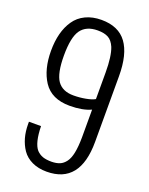

<svg xmlns="http://www.w3.org/2000/svg" viewBox="-159 -934 801 1029"><g transform="rotate(20 241.5 -419.5)"><path d="M354 -442.9V-594.2Q354 -687 335.4 -734.4Q321.3 -767.1 298.6 -779.5Q275.9 -792 237.8 -792Q172.9 -792 142.6 -750Q112.8 -708.5 112.8 -604Q112.8 -502.4 141.6 -460.9Q170.9 -419.9 232.9 -419.9Q269.5 -419.9 302.7 -426.3Q336.9 -432.6 354 -442.9ZM58.1 -192.9V-206.1H127Q128.9 -110.4 159.2 -75.7Q174.8 -59.6 194.6 -52.7Q214.4 -45.9 245.1 -45.9Q272.5 -46.4 291.3 -54.2Q310.1 -62 324.7 -81.5Q339.4 -101.1 346.4 -136.2Q353.5 -171.4 354 -224.1V-382.8Q307.1 -360.8 232.9 -360.8Q129.9 -360.8 83.5 -430.7Q39.1 -498.5 39.1 -604Q39.1 -712.9 85 -779.8Q108.4 -814.5 147.7 -833.3Q187 -852.1 237.8 -852.1Q335.4 -852.1 381.8 -788.6Q428.2 -725.1 428.2 -600.1V-226.1Q428.2 13.2 237.8 13.2Q190.4 13.2 154.5 -3.7Q118.7 -20.5 97.7 -50.8Q58.1 -109.4 58.1 -192.9Z"/></g></svg>

Font: VL Oswald
Style: Light
Weight: 300
Designer: vernon adams
Foundry: vernon adams
Version: Version ; ttfautohint (v0.92.18-e454-dirty) -l 8 -r 50 -G 20